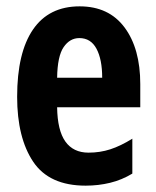

<svg xmlns="http://www.w3.org/2000/svg" viewBox="-20 -575 491 605"><path d="M231 -555Q323 -555 372.5 -488.5Q422 -422 422 -310V-237H160Q161 -164 186 -129Q211 -94 259 -94Q295 -94 327.5 -104.5Q360 -115 397 -138V-28Q364 -8 327 1Q290 10 250 10Q135 10 84.5 -65.5Q34 -141 34 -270Q34 -409 84 -482Q134 -555 231 -555ZM230 -455Q200 -455 180.5 -426.5Q161 -398 160 -330H302Q302 -388 284 -421.5Q266 -455 230 -455Z"/></svg>

Font: Noto Sans Sinhala ExtraCondensed
Style: Bold
Weight: 700
Width: 2
Designer: Jelle Bosma - Monotype Design Team
Foundry: Monotype Imaging Inc.
Version: Version 2.006; ttfautohint (v1.8.4.7-5d5b)